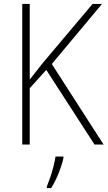

<svg xmlns="http://www.w3.org/2000/svg" viewBox="-20 -734 546 975"><path d="M506 0H460L215 -379L131 -286V0H93V-714H131V-330Q143 -345 158.5 -365Q174 -385 193 -409L450 -714H498L243 -409ZM302 69Q294 105 277.5 146Q261 187 240 221H218V213Q225 196 234.5 168.5Q244 141 251.5 111.5Q259 82 262 61H302Z"/></svg>

Font: Noto Sans Arabic UI SmCn XLt
Style: Regular
Weight: 200
Width: 4
Designer: Monotype Design Team, Nadine Chahine and Nizar Qandah
Foundry: Monotype Imaging Inc.
Version: Version 2.010; ttfautohint (v1.8.4.7-5d5b)